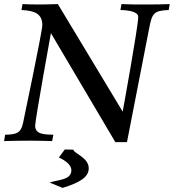

<svg xmlns="http://www.w3.org/2000/svg" viewBox="-20 -688 850 939"><path d="M0 2C25 1 81 0 128 0C165 0 200 1 235 2L241 -29C206 -31 152 -27 152 -73C152 -103 229 -526 229 -526L544 7H601L710 -552C724 -623 732 -636 805 -639L810 -668C793 -667 739 -666 696 -666C653 -666 613 -666 574 -668L569 -639C613 -638 656 -630 656 -605C656 -558 580 -142 580 -142L263 -668C231 -667 199 -666 167 -666C141 -666 115 -667 90 -668L85 -639C149 -636 187 -621 187 -565C187 -535 93 -88 93 -88C82 -33 56 -31 5 -29ZM223 205 286 231C365 206 414 181 414 135C414 82 340 62 339 44L297 43L268 82C281 89 329 110 329 145C329 194 259 191 223 205Z"/></svg>

Font: KpRoman
Style: SemiboldItalic
Weight: 600
Italic angle: -11°
Version: Version 0.66